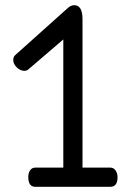

<svg xmlns="http://www.w3.org/2000/svg" viewBox="-20 -720 497 740"><path d="M31 -489Q31 -500 38 -507L239 -687Q252 -700 266 -700Q298 -700 298 -646V-74H405Q418 -74 425.5 -63Q433 -52 433 -37Q433 0 405 0H116Q89 0 89 -38Q89 -53 96 -63.5Q103 -74 116 -74H224V-568L91 -454Q84 -447 74 -447Q59 -447 45 -460Q31 -473 31 -489Z"/></svg>

Font: Happy Monkey
Style: Regular
Weight: 400
Version: Version 1.001